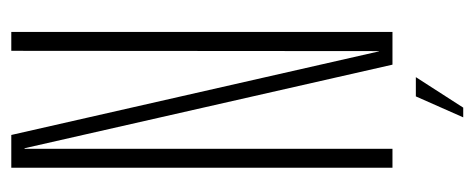

<svg xmlns="http://www.w3.org/2000/svg" viewBox="-270 -445 840 340"><g transform="rotate(-90 150.0 -275.0)"><path d="M23 0V-675H81L229 -24H229.5L230 -675H263.5V0H205.5L57.5 -651.5H56.5V0ZM112.2 125.3 149.3 41.4H183.4L129.4 125.3Z"/></g></svg>

Font: Anybody Condensed ExtraLight
Style: Regular
Weight: 200
Width: 3
Designer: Tyler Finck
Foundry: Etcetera Type Company
Version: Version 1.010; ttfautohint (v1.8.3) -l 8 -r 50 -G 200 -x 14 